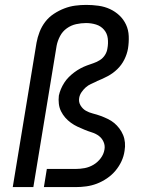

<svg xmlns="http://www.w3.org/2000/svg" viewBox="-20 -763 640 783"><path d="M32 0 129 -589Q133 -611 141.5 -633Q150 -655 164.5 -674Q179 -693 199.5 -706.5Q220 -720 242 -728.5Q264 -737 286.5 -740Q309 -743 332 -743Q357 -743 382 -739.5Q407 -736 428.5 -726Q450 -716 467 -700Q484 -684 494 -662.5Q504 -641 505 -615.5Q506 -590 502 -565Q498 -542 487 -520Q476 -498 458.5 -481Q441 -464 419.5 -452.5Q398 -441 375 -432L374 -431Q363 -426 351 -420.5Q339 -415 329.5 -406.5Q320 -398 312.5 -387Q305 -376 303 -364Q300 -347 308.5 -333Q317 -319 330 -311.5Q343 -304 359 -300Q375 -296 390 -290.5Q405 -285 419.5 -278Q434 -271 445.5 -261.5Q457 -252 466.5 -239.5Q476 -227 482 -212.5Q488 -198 489.5 -181.5Q491 -165 488 -148Q485 -126 475.5 -105.5Q466 -85 451 -67Q436 -49 416 -35.5Q396 -22 375 -14Q354 -6 332 -3Q310 0 288 0H159L171 -74H288Q307 -74 325.5 -77.5Q344 -81 361 -91Q378 -101 390.5 -117.5Q403 -134 406 -153Q409 -169 402.5 -184Q396 -199 383.5 -208.5Q371 -218 355 -223Q339 -228 324.5 -234Q310 -240 296 -246.5Q282 -253 269 -262.5Q256 -272 246 -283.5Q236 -295 229 -309Q222 -323 220 -339.5Q218 -356 220 -373Q223 -387 228.5 -400Q234 -413 242 -425.5Q250 -438 260.5 -448.5Q271 -459 283 -468Q295 -477 308 -484Q321 -491 334.5 -496Q348 -501 361.5 -505.5Q375 -510 387.5 -518Q400 -526 408 -538.5Q416 -551 418 -565Q422 -586 419.5 -606.5Q417 -627 404 -642Q391 -657 371.5 -663Q352 -669 331 -669Q311 -669 290.5 -664.5Q270 -660 252.5 -647.5Q235 -635 225 -616Q215 -597 211 -577L116 0Z"/></svg>

Font: Iosevka Aile Oblique
Style: Regular
Weight: 400
Italic angle: -9°
Designer: Belleve Invis
Foundry: Belleve Invis
Version: Version 31.1.0; ttfautohint (v1.8.4)